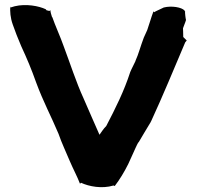

<svg xmlns="http://www.w3.org/2000/svg" viewBox="-20 -756 820 768"><path d="M21 -731C20 -710 21 -686 31 -658C41 -629 51 -604 65 -571C89 -519 105 -481 125 -425C153 -349 185 -290 214 -221C227 -183 245 -146 259 -112C273 -79 289 -50 300 -21L304 -25C336 -10 388 0 434 -14L439 -12C459 -38 477 -68 493 -100L513 -144C520 -159 526 -174 533 -186L534 -187V-186C551 -214 566 -241 583 -268V-269L584 -270C632 -374 676 -481 721 -587L727 -594L713 -608C713 -623 712 -639 712 -643C714 -650 721 -665 724 -676C722 -683 720 -704 720 -707L721 -708L718 -714C707 -727 666 -734 635 -726C626 -721 608 -714 596 -707L594 -711C584 -685 577 -658 569 -636C564 -626 560 -615 555 -605C542 -571 534 -539 522 -513V-512C515 -496 508 -485 501 -468C476 -391 442 -323 405 -252C393 -240 386 -228 378 -217C378 -217 378 -218 377 -219C356 -265 336 -314 314 -363C285 -426 260 -504 234 -573C223 -605 199 -658 189 -688L188 -687V-688C183 -703 183 -705 181 -716L178 -712L166 -715L163 -719C136 -732 84 -742 39 -731L22 -726Z"/></svg>

Font: Hussar Pisanka
Style: Blk
Weight: 700
Designer: Robert Jablonski
Foundry: Cannot Into Space Fonts
Version: Version 1.070